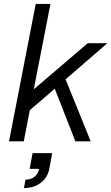

<svg xmlns="http://www.w3.org/2000/svg" viewBox="-20 -720 567 978"><path d="M26 0H101L132 -159L259 -268L364 0H442L314 -316L527 -500H427L152 -265L237 -700H162ZM110 195 102 238C169 238 220 200 231 140L246 60H146L131 140H179C172 175 146 195 110 195Z"/></svg>

Font: Uncut Sans
Style: Italic
Weight: 400
Italic angle: -11°
Designer: Kasper Nordkvist
Foundry: UNCUT.wtf
Version: Version 1.304;Glyphs 3.2 (3246)